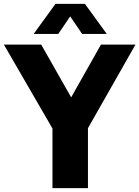

<svg xmlns="http://www.w3.org/2000/svg" viewBox="-51 -970 718 990"><path d="M219.5 0V-307.5L-31 -740H161.5L316 -468L469.5 -740H647.5L402.5 -309V0ZM122.5 -795 235 -950H387L499.5 -795H372.5L311 -885.5L249.5 -795Z"/></svg>

Font: Encode Sans SemiCondensed SemiCondensed ExtraBold
Style: Regular
Weight: 800
Width: 4
Designer: Multiple Designers
Foundry: Impallari Type
Version: Version 3.000; ttfautohint (v1.8.3) -l 8 -r 50 -G 200 -x 14 